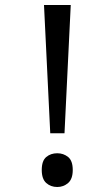

<svg xmlns="http://www.w3.org/2000/svg" viewBox="-20 -734 423 768"><path d="M181 -201 156 -714H263L238 -201ZM147 -54Q147 -91 165 -106Q183 -121 209 -121Q234 -121 252.5 -106Q271 -91 271 -54Q271 -18 252.5 -2Q234 14 209 14Q183 14 165 -2Q147 -18 147 -54Z"/></svg>

Font: hexubangla05
Style: Book
Weight: 400
Designer: Jelle Bosma - Monotype Design Team
Foundry: Monotype Imaging Inc.
Version: Version 2.003